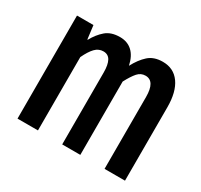

<svg xmlns="http://www.w3.org/2000/svg" viewBox="-112 -645 825 789"><g transform="rotate(30 300.0 -250.5)"><path d="M52 0V-489H130L138 -425H140Q158 -458 183 -479.5Q208 -501 250 -501Q285 -501 308 -480Q331 -459 340 -417Q360 -455 385.5 -478Q411 -501 453 -501Q505 -501 533.5 -461Q562 -421 562 -348V0H465V-341Q465 -416 420 -416Q398 -416 383 -399Q368 -382 350 -348V0H264V-341Q264 -378 253.5 -397Q243 -416 220 -416Q198 -416 181.5 -399Q165 -382 149 -348V0Z"/></g></svg>

Font: Source Code Pro ExtraLight Medium
Style: Regular
Weight: 500
Monospace: yes
Version: Version 1.018;hotconv 1.0.116;makeotfexe 2.5.65601